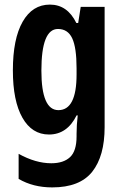

<svg xmlns="http://www.w3.org/2000/svg" viewBox="-20 -575 534 835"><path d="M313 -278V-251Q313 -96 234 -96Q160 -96 160 -268Q160 -449 232 -449Q275 -449 294 -408.5Q313 -368 313 -278ZM36 -269Q36 -136 77.5 -63Q119 10 193 10Q272 10 313 -73H318Q313 -31 313 7V18Q313 82 284.5 108.5Q256 135 203 135Q135 135 61 94V203Q124 240 207 240Q327 240 381 172Q435 104 435 -22V-545H331L320 -475H312Q273 -555 197 -555Q121 -555 78.5 -480.5Q36 -406 36 -269Z"/></svg>

Font: Noto Sans UI Condensed
Style: Bold
Weight: 700
Width: 3
Designer: Monotype Design Team
Foundry: Monotype Imaging Inc.
Version: 1.001